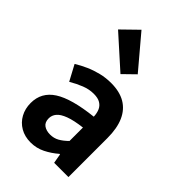

<svg xmlns="http://www.w3.org/2000/svg" viewBox="-273 -1024 1138 1138"><g transform="rotate(45 295.5 -455.0)"><path d="M216.4 13.8Q166.9 13.8 129.6 -7.9Q92.4 -29.5 71.8 -67.2Q51.2 -105 51.2 -152.6Q51.2 -242.2 127.9 -291.6Q204.7 -341 373.3 -359.4Q372.2 -386.8 363.1 -408.6Q354 -430.4 333.4 -442.9Q312.8 -455.5 278.1 -455.5Q239.3 -455.5 201.3 -440.5Q163.3 -425.6 124 -402.4L71.7 -500.1Q105.1 -520.7 142.2 -537.1Q179.3 -553.4 220.3 -563.5Q261.3 -573.5 305.1 -573.5Q376.4 -573.5 424 -545.7Q471.6 -517.8 495.9 -463Q520.1 -408.3 520.1 -327V0H400.4L389.9 -59.9H385.4Q349.3 -28.4 307 -7.3Q264.8 13.8 216.4 13.8ZM264.7 -101.1Q296.1 -101.1 321.6 -115.4Q347.1 -129.7 373.3 -155.8V-268.4Q305.4 -260.3 265.2 -245.2Q225 -230.1 208.1 -209.7Q191.1 -189.3 191.1 -163.8Q191.1 -130.8 211.7 -116Q232.3 -101.1 264.7 -101.1ZM306.6 -649.7 109.4 -826.6 208.9 -923.7 379.9 -721.2Z"/></g></svg>

Font: Noto Sans JP
Style: Regular
Weight: 100
Designer: Ryoko NISHIZUKA 西塚涼子 (kana, bopomofo & ideographs); Paul D. Hunt (Latin, Greek & Cyrillic); Sandoll Communications 산돌커뮤니
Foundry: Adobe
Version: Version 2.004;hotconv 1.0.118;makeotfexe 2.5.65603